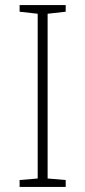

<svg xmlns="http://www.w3.org/2000/svg" viewBox="-20 -827 334 754"><path d="M238 -93H57V-120L128 -126V-773L57 -781V-807H238V-781L167 -773V-126L238 -120Z"/></svg>

Font: Noto Sans Kannada UI ExtraLight
Style: Regular
Weight: 200
Designer: Jelle Bosma - Monotype Design Team
Foundry: Monotype Imaging Inc.
Version: Version 2.005; ttfautohint (v1.8.4.7-5d5b)